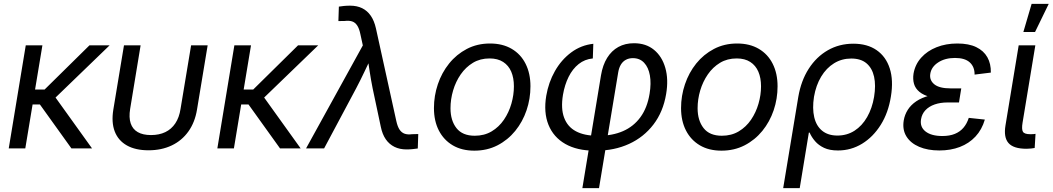

<svg xmlns="http://www.w3.org/2000/svg" viewBox="-20 -762 5406 986"><path d="M197.8 -529.3 109.9 0H24.9L112.3 -529.3ZM543 -529.3 228.5 -225.6H114.3L127 -302.2H209L439.5 -529.3ZM346.7 0 183.1 -228 238.8 -297.9 452.6 0Z M742.7 9.8Q675.8 9.8 631.6 -15.1Q587.4 -40 569.3 -86.7Q551.3 -133.3 562 -199.2L616.7 -529.3H702.1L648.4 -203.1Q641.1 -158.7 651.1 -128.7Q661.1 -98.6 687.5 -83.5Q713.9 -68.4 755.4 -68.4Q797.4 -68.4 828.9 -83.5Q860.4 -98.6 880.4 -128.7Q900.4 -158.7 907.2 -203.1L961.4 -529.3H1046.4L991.7 -199.2Q981 -133.8 947.5 -86.9Q914.1 -40 861.8 -15.1Q809.6 9.8 742.7 9.8Z M1269 -529.3 1181.2 0H1096.2L1183.6 -529.3ZM1614.3 -529.3 1299.8 -225.6H1185.5L1198.2 -302.2H1280.3L1510.7 -529.3ZM1418 0 1254.4 -228 1310.1 -297.9 1523.9 0Z M1551.8 0 1843.3 -528.8 1830.6 -586.9Q1824.7 -615.7 1814.2 -631.3Q1803.7 -647 1788.1 -652.1Q1772.5 -657.2 1750 -654.3L1717.8 -653.8L1720.2 -728Q1731 -730 1746.1 -731.4Q1761.2 -732.9 1777.8 -732.9Q1813 -732.9 1839.6 -720Q1866.2 -707 1884 -681.2Q1901.9 -655.3 1910.6 -616.2L2015.1 -141.1Q2021.5 -111.8 2032 -96.2Q2042.5 -80.6 2058.3 -75.2Q2074.2 -69.8 2095.7 -72.8L2127.9 -73.7L2125.5 0.5Q2114.7 2 2099.9 3.7Q2085 5.4 2067.9 5.4Q2032.7 5.4 2005.9 -7.8Q1979 -21 1961.2 -46.6Q1943.4 -72.3 1935.5 -111.3L1893.6 -308.6Q1884.8 -352.5 1878.4 -395Q1872.1 -437.5 1865.7 -479H1892.1Q1872.1 -437.5 1852.1 -394.8Q1832 -352.1 1809.1 -308.6L1644.5 0Z M2416 11.7Q2351.6 11.7 2305.2 -15.6Q2258.8 -43 2233.6 -92Q2208.5 -141.1 2208.5 -207Q2208.5 -270 2228.5 -329.3Q2248.5 -388.7 2286.4 -435.8Q2324.2 -482.9 2377.4 -510.7Q2430.7 -538.6 2496.6 -538.6Q2561 -538.6 2607.7 -511.2Q2654.3 -483.9 2679.2 -434.3Q2704.1 -384.8 2704.1 -318.8Q2704.1 -254.9 2684.1 -195.8Q2664.1 -136.7 2626 -89.8Q2587.9 -43 2534.7 -15.6Q2481.4 11.7 2416 11.7ZM2418 -64.9Q2467.3 -64.9 2504.9 -87.4Q2542.5 -109.9 2567.9 -147.2Q2593.3 -184.6 2606.2 -229.5Q2619.1 -274.4 2619.1 -318.8Q2619.1 -361.8 2605.5 -393.8Q2591.8 -425.8 2564 -443.8Q2536.1 -461.9 2494.1 -461.9Q2445.8 -461.9 2408.7 -439.5Q2371.6 -417 2345.9 -379.9Q2320.3 -342.8 2306.9 -297.4Q2293.5 -252 2293.5 -206.1Q2293.5 -143.1 2324.2 -104Q2355 -64.9 2418 -64.9Z M2970.7 204.1 3066.4 -375.5Q3075.2 -428.2 3097.9 -464.8Q3120.6 -501.5 3155.5 -520.8Q3190.4 -540 3235.8 -540Q3297.4 -540 3338.6 -506.1Q3379.9 -472.2 3396.7 -413.3Q3413.6 -354.5 3400.9 -279.3Q3385.7 -188 3335.9 -122.8Q3286.1 -57.6 3210.4 -22.9Q3134.8 11.7 3042 11.7H3033.2Q2943.4 11.7 2882.8 -22.9Q2822.3 -57.6 2796.6 -121.1Q2771 -184.6 2785.2 -270Q2796.9 -338.9 2829.8 -397Q2862.8 -455.1 2913.3 -492.7Q2963.9 -530.3 3026.9 -537.1L3024.4 -461.9Q2982.9 -458 2951.7 -433.1Q2920.4 -408.2 2900.1 -367.4Q2879.9 -326.7 2871.1 -275.4Q2859.4 -204.6 2877 -157.7Q2894.5 -110.8 2937.5 -87.9Q2980.5 -64.9 3046.4 -64.9H3055.2Q3125 -64.9 3179.4 -88.6Q3233.9 -112.3 3269 -160.4Q3304.2 -208.5 3315.9 -280.8Q3324.7 -334 3317.4 -375Q3310.1 -416 3287.8 -439.7Q3265.6 -463.4 3230 -463.4Q3209.5 -463.4 3193.8 -454.8Q3178.2 -446.3 3168.5 -430.2Q3158.7 -414.1 3154.8 -390.6L3056.2 204.1Z M3685.1 11.7Q3620.6 11.7 3574.2 -15.6Q3527.8 -43 3502.7 -92Q3477.5 -141.1 3477.5 -207Q3477.5 -270 3497.6 -329.3Q3517.6 -388.7 3555.4 -435.8Q3593.3 -482.9 3646.5 -510.7Q3699.7 -538.6 3765.6 -538.6Q3830.1 -538.6 3876.7 -511.2Q3923.3 -483.9 3948.2 -434.3Q3973.1 -384.8 3973.1 -318.8Q3973.1 -254.9 3953.1 -195.8Q3933.1 -136.7 3895 -89.8Q3856.9 -43 3803.7 -15.6Q3750.5 11.7 3685.1 11.7ZM3687 -64.9Q3736.3 -64.9 3773.9 -87.4Q3811.5 -109.9 3836.9 -147.2Q3862.3 -184.6 3875.2 -229.5Q3888.2 -274.4 3888.2 -318.8Q3888.2 -361.8 3874.5 -393.8Q3860.8 -425.8 3833 -443.8Q3805.2 -461.9 3763.2 -461.9Q3714.8 -461.9 3677.7 -439.5Q3640.6 -417 3615 -379.9Q3589.4 -342.8 3575.9 -297.4Q3562.5 -252 3562.5 -206.1Q3562.5 -143.1 3593.3 -104Q3624 -64.9 3687 -64.9Z M4002 204.1 4079.6 -264.6Q4093.8 -347.7 4133.1 -408.9Q4172.4 -470.2 4231.2 -503.9Q4290 -537.6 4362.3 -537.6Q4434.1 -537.6 4481.9 -504.4Q4529.8 -471.2 4549.3 -410.4Q4568.8 -349.6 4555.2 -266.6Q4542 -183.1 4502.9 -120.8Q4463.9 -58.6 4407.2 -23.9Q4350.6 10.7 4283.2 10.7Q4240.2 10.7 4211.9 -2.7Q4183.6 -16.1 4165.8 -36.9Q4147.9 -57.6 4137.7 -81.1H4133.8L4086.9 204.1ZM4280.3 -65.9Q4329.6 -65.9 4368.4 -90.8Q4407.2 -115.7 4433.1 -160.9Q4459 -206.1 4468.8 -264.6Q4478.5 -323.7 4468.8 -367.9Q4459 -412.1 4429.9 -436.8Q4400.9 -461.4 4351.6 -461.4Q4302.7 -461.4 4263.2 -437Q4223.6 -412.6 4197 -368.4Q4170.4 -324.2 4160.2 -265.1Q4150.9 -205.1 4161.4 -160.2Q4171.9 -115.2 4202.1 -90.6Q4232.4 -65.9 4280.3 -65.9Z M4804.2 10.7Q4744.1 10.7 4700.2 -8.1Q4656.2 -26.9 4634.8 -61.5Q4613.3 -96.2 4621.1 -143.6Q4626 -172.9 4641.8 -198Q4657.7 -223.1 4685.5 -241.9Q4713.4 -260.7 4753.9 -271.2Q4794.4 -281.7 4848.6 -281.7H4912.1L4904.8 -235.8H4845.7Q4809.1 -235.8 4779.8 -225.6Q4750.5 -215.3 4732.4 -196Q4714.4 -176.8 4710 -149.9Q4703.1 -110.4 4732.9 -86.9Q4762.7 -63.5 4819.3 -63.5Q4856.9 -63.5 4883.5 -74.5Q4910.2 -85.4 4927.7 -106Q4945.3 -126.5 4955.1 -156.7L5037.6 -147.9Q5022.5 -96.2 4989.5 -60.8Q4956.5 -25.4 4909.2 -7.3Q4861.8 10.7 4804.2 10.7ZM4848.1 -253.9Q4795.4 -253.9 4759 -263.4Q4722.7 -272.9 4701.7 -290.3Q4680.7 -307.6 4673.8 -331.5Q4667 -355.5 4671.4 -384.3Q4679.7 -431.2 4710.7 -465.8Q4741.7 -500.5 4789.6 -519.5Q4837.4 -538.6 4896.5 -538.6Q4955.1 -538.6 4993.4 -520Q5031.7 -501.5 5050.5 -468Q5069.3 -434.6 5068.4 -389.2L4984.9 -378.9Q4985.4 -418.5 4960.4 -441.4Q4935.5 -464.4 4884.3 -464.4Q4833 -464.4 4797.9 -441.4Q4762.7 -418.5 4757.3 -382.3Q4752.4 -350.1 4778.1 -329.1Q4803.7 -308.1 4861.8 -308.1H4916.5L4907.7 -253.9Z M5251.5 2Q5184.6 2 5158.9 -27.6Q5133.3 -57.1 5143.6 -118.2L5211.4 -529.3H5296.9L5231.4 -132.8Q5225.6 -98.1 5233.2 -85.4Q5240.7 -72.8 5271 -72.8Q5279.3 -72.8 5286.1 -73.2Q5293 -73.7 5297.9 -74.7L5293.5 -2Q5285.6 -0.5 5274.7 0.7Q5263.7 2 5251.5 2ZM5235.4 -597.7 5277.8 -742.2H5365.7L5295.4 -597.7Z"/></svg>

Font: Inter 24pt
Style: Italic
Weight: 400
Italic angle: -9.3988°
Designer: Rasmus Andersson
Foundry: rsms
Version: Version 4.001;git-66647c0bb